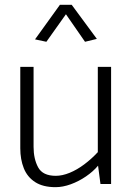

<svg xmlns="http://www.w3.org/2000/svg" viewBox="-20 -762 547 795"><path d="M385 -485V-132Q359 -104 329 -81.5Q299 -59 268.5 -46.5Q238 -34 211 -34Q157 -34 138 -69Q119 -104 119 -154V-485H64V-148Q64 -102 78.5 -65.5Q93 -29 125.5 -8Q158 13 210 13Q240 13 273 1Q306 -11 336 -31.5Q366 -52 386 -76L396 0H440V-485ZM253 -703 332 -589 381 -601 277 -742H228L125 -599L172 -589Z"/></svg>

Font: Catamaran Thin ExtraLight
Style: Regular
Weight: 250
Version: Version 2.000